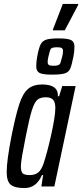

<svg xmlns="http://www.w3.org/2000/svg" viewBox="-20 -947 417 975"><path d="M14 -73Q14 -131 38 -254Q60 -364 78 -418.5Q96 -473 122.5 -495.5Q149 -518 194 -518Q277 -518 274 -458H280L296 -510H364L256 0H190L199 -58H193Q165 8 104 8Q55 8 34.5 -9Q14 -26 14 -73ZM201 -116Q218 -165 239.5 -260.5Q261 -356 261 -399Q261 -428 249.5 -440.5Q238 -453 213 -453Q185 -453 170 -440.5Q155 -428 142 -387.5Q129 -347 111 -255Q100 -200 93 -160Q86 -120 86 -102Q86 -75 95.5 -66.5Q105 -58 131 -58Q158 -58 174 -71Q190 -84 201 -116ZM164 -610Q164 -634 169 -660Q177 -703 186 -721Q195 -739 214.5 -745.5Q234 -752 278 -752Q324 -752 341 -743.5Q358 -735 358 -710Q358 -685 353 -660Q344 -615 336.5 -598Q329 -581 309.5 -574.5Q290 -568 244 -568Q198 -568 181 -576.5Q164 -585 164 -610ZM296 -660Q300 -676 300 -688Q300 -699 293.5 -703Q287 -707 270 -707Q253 -707 245.5 -704Q238 -701 235 -693Q232 -685 226 -660Q222 -644 222 -632Q222 -621 228.5 -617Q235 -613 252 -613Q269 -613 276.5 -616.5Q284 -620 287 -628Q290 -636 296 -660ZM249 -793V-798L299 -927H377V-922L309 -793Z"/></svg>

Font: Saira Ultra Condensed Medium
Style: Italic
Weight: 500
Width: 1
Italic angle: -12°
Designer: Hector Gatti with collaboration of the Omnibus-Type team
Foundry: Omnibus-Type
Version: Version 1.001; ttfautohint (v1.8)